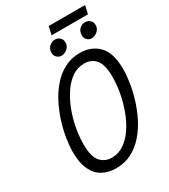

<svg xmlns="http://www.w3.org/2000/svg" viewBox="-225 -1032 1014 1152"><g transform="rotate(-30 282.0 -456.0)"><path d="M232 15Q180 15 139.5 -6.5Q99 -28 76 -75.5Q53 -123 53 -200Q53 -240 61 -291.5Q69 -343 86.5 -399Q104 -455 130.5 -507Q157 -559 194 -601.5Q231 -644 279 -669Q327 -694 386 -694Q464 -694 514 -644Q564 -594 564 -479Q564 -439 556 -387Q548 -335 531 -279.5Q514 -224 487.5 -171.5Q461 -119 424 -77Q387 -35 339.5 -10Q292 15 232 15ZM241 -53Q287 -53 325.5 -79.5Q364 -106 393.5 -150Q423 -194 443.5 -249Q464 -304 474.5 -362Q485 -420 485 -473Q485 -557 455.5 -591.5Q426 -626 376 -626Q330 -626 292 -599.5Q254 -573 224.5 -529Q195 -485 174 -430Q153 -375 142.5 -317Q132 -259 132 -206Q132 -121 162.5 -87Q193 -53 241 -53ZM285 -734Q267 -734 253.5 -746.5Q240 -759 240 -779Q240 -807 258 -822.5Q276 -838 297 -838Q316 -838 330 -825.5Q344 -813 344 -792Q344 -766 324.5 -750Q305 -734 285 -734ZM494 -734Q475 -734 462.5 -746.5Q450 -759 450 -779Q450 -807 467 -822.5Q484 -838 505 -838Q525 -838 539 -825.5Q553 -813 553 -792Q553 -766 533.5 -750Q514 -734 494 -734ZM293 -870 306 -927H558L545 -870Z"/></g></svg>

Font: Ubuntu Sans Mono
Style: Italic
Weight: 400
Italic angle: -13.5°
Monospace: yes
Designer: Dalton Maag Ltd
Foundry: Dalton Maag Ltd
Version: Version 1.006